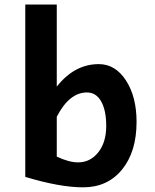

<svg xmlns="http://www.w3.org/2000/svg" viewBox="-20 -801 674 834"><path d="M341.3 12.7Q239.7 12.7 89.8 -32.7V-781.2H226.6V-424.8Q303.7 -522.5 409.2 -522.5Q481 -522.5 527.1 -451.7Q573.2 -380.9 573.2 -271.5Q573.2 -142.1 510.3 -64.7Q447.3 12.7 341.3 12.7ZM319.3 -95.7Q372.1 -95.7 406.7 -139.2Q441.4 -182.6 441.4 -253.9Q441.4 -321.8 419.4 -360.6Q397.5 -399.4 357.4 -399.4Q281.2 -399.4 226.6 -293.9V-120.6Q279.8 -95.7 319.3 -95.7Z"/></svg>

Font: Cadman
Style: Bold
Weight: 700
Designer: Paul James MIller
Foundry: High-Logic / Made with FontCreator
Version: Version 2.114;March 28, 2021;FontCreator 13.0.0.2683 64-bit